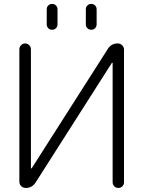

<svg xmlns="http://www.w3.org/2000/svg" viewBox="-20 -974 723 973"><path d="M608.4 -50.8Q608.4 -38.1 600.1 -29.8Q591.8 -21.5 579.6 -21.5Q567.4 -21.5 559.1 -29.8Q550.8 -38.1 550.8 -50.8V-654.3Q550.8 -655.3 549.3 -655.8Q547.9 -656.2 546.9 -655.3L160.2 -48.8Q142.6 -21.5 110.4 -21.5Q96.7 -21.5 87.4 -30.8Q78.1 -40 78.1 -53.7V-724.6Q78.1 -736.3 86.9 -745.1Q95.7 -753.9 107.4 -753.9Q119.1 -753.9 127.9 -745.1Q136.7 -736.3 136.7 -724.6V-123Q136.7 -121.1 138.2 -120.6Q139.6 -120.1 140.6 -121.1L527.3 -727.5Q544.9 -753.9 576.2 -753.9Q589.8 -753.9 599.1 -744.6Q608.4 -735.4 608.4 -722.7ZM216.8 -850.6V-926.8Q216.8 -938.5 224.6 -946.3Q232.4 -954.1 244.1 -954.1Q255.9 -954.1 263.7 -946.3Q271.5 -938.5 271.5 -926.8V-850.6Q271.5 -838.9 263.7 -831.1Q255.9 -823.2 244.1 -823.2Q232.4 -823.2 224.6 -831.1Q216.8 -838.9 216.8 -850.6ZM415 -850.6V-926.8Q415 -938.5 422.9 -946.3Q430.7 -954.1 442.4 -954.1Q454.1 -954.1 461.9 -946.3Q469.7 -938.5 469.7 -926.8V-850.6Q469.7 -838.9 461.9 -831.1Q454.1 -823.2 442.4 -823.2Q430.7 -823.2 422.9 -831.1Q415 -838.9 415 -850.6Z"/></svg>

Font: irohamaru Light
Style: Regular
Weight: 200
Designer: [Source Han Sans]
Ryoko NISHIZUKA  (kana & ideographs); Paul D. Hunt (Latin, Greek & Cyrillic); Wenlong ZHANG  (bopomofo
Version: Version 1.01